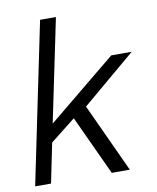

<svg xmlns="http://www.w3.org/2000/svg" viewBox="-82 -794 703 859"><g transform="rotate(-10 269.0 -365.0)"><path d="M538 -518 294 -312 438 0H356L231 -270L117 -180L80 0H8L159 -730H231L134 -263L445 -518Z"/></g></svg>

Font: Nacelle Light
Style: Italic
Weight: 300
Italic angle: -12°
Designer: Sora Sagano
Foundry: Sora Sagano
Version: Version 1.000;FEAKit 1.0